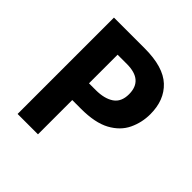

<svg xmlns="http://www.w3.org/2000/svg" viewBox="-189 -860 1006 1006"><g transform="rotate(45 314.0 -357.0)"><path d="M318 -714Q456 -714 519.5 -654.5Q583 -595 583 -491Q583 -429 557 -374.5Q531 -320 470.5 -287Q410 -254 306 -254H241V0H90V-714ZM310 -590H241V-378H291Q355 -378 392.5 -403.5Q430 -429 430 -486Q430 -590 310 -590Z"/></g></svg>

Font: RS Noto Sans
Style: Bold
Weight: 700
Designer: Monotype Design Team
Foundry: Monotype Imaging Inc.
Version: Version 3.10